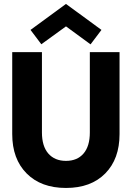

<svg xmlns="http://www.w3.org/2000/svg" viewBox="-20 -918 676 950"><path d="M184.5 -699 131 -770 306.5 -898.5 482 -770 428 -698.5 306.5 -787.5ZM424.5 -660H571.5V-254.5Q571.5 -131.5 500.8 -59.8Q430 12 306.5 12Q183 12 111.8 -59.8Q40.5 -131.5 40.5 -254.5V-660H187.5V-262.5Q187.5 -194.5 219.2 -158.2Q251 -122 306.5 -122Q362 -122 393.2 -158.2Q424.5 -194.5 424.5 -262.5Z"/></svg>

Font: League Spartan
Style: Bold
Weight: 700
Foundry: The League of Moveable Type
Version: Version 2.002